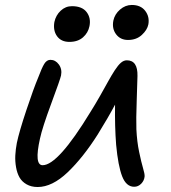

<svg xmlns="http://www.w3.org/2000/svg" viewBox="-20 -728 688 774"><path d="M496.1 -566.9Q465.3 -566.9 448 -589.8Q430.7 -612.8 437 -645Q442.4 -670.9 463.9 -689.5Q485.4 -708 511.2 -708Q547.4 -708 565.4 -684.3Q583.5 -660.6 578.1 -629.9Q573.7 -607.4 551.8 -587.2Q529.8 -566.9 496.1 -566.9ZM259.8 -559.1Q226.6 -559.1 210 -582Q193.4 -605 199.2 -639.2Q205.1 -666.5 224.6 -684.8Q244.1 -703.1 270 -703.1Q311 -703.1 329.1 -679.4Q347.2 -655.8 340.8 -623Q335.4 -595.7 314.5 -577.4Q293.5 -559.1 259.8 -559.1ZM131.8 25.9Q106 25.9 87.2 15.1Q68.4 4.4 58.6 -12.9Q48.8 -30.3 44.7 -54Q40.5 -77.6 41.7 -101.8Q43 -126 47.9 -151.9Q57.6 -198.2 86.7 -285.2Q115.7 -372.1 133.8 -415Q148.4 -454.1 158.4 -470.5Q168.5 -486.8 183.1 -486.8Q203.6 -486.8 217.3 -468Q231 -449.2 226.1 -423.8Q222.7 -407.7 186.5 -310.3Q150.4 -212.9 141.1 -168.9Q117.2 -62 151.9 -62Q213.9 -62 344.2 -275.9Q363.3 -306.2 383.8 -342.3Q404.3 -378.4 416.7 -401.1Q429.2 -423.8 442.6 -444.6Q456.1 -465.3 467.5 -475.1Q479 -484.9 491.2 -484.9Q535.6 -484.9 534.2 -421.9Q534.2 -405.3 531.2 -325.2Q528.3 -245.1 529.8 -207Q532.2 -156.7 541 -115Q549.8 -73.2 556.6 -50.3Q563.5 -27.3 563 -17.1Q561.5 0 549.3 12.5Q537.1 24.9 521 24.9Q488.8 24.9 472.4 -17.3Q456.1 -59.6 448.2 -144Q442.4 -218.3 443.8 -306.2Q417.5 -256.3 374 -186Q314.9 -92.8 252.7 -33.4Q190.4 25.9 131.8 25.9Z"/></svg>

Font: Shantell Sans Bouncy
Style: Italic
Weight: 400
Italic angle: -11.31°
Designer: Stephen Nixon, Anya Danilova, Shantell Martin
Foundry: Arrow Type
Version: Version 1.006;[9816181b4]